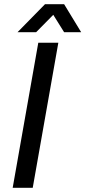

<svg xmlns="http://www.w3.org/2000/svg" viewBox="-20 -888 404 908"><path d="M63 -735.8 192.9 -868.2H283.2L363.8 -735.8H283.2L231.9 -817.9L150.9 -735.8ZM40 0 161.1 -686H255.9L134.8 0Z"/></svg>

Font: Archivo
Style: Italic
Weight: 400
Italic angle: -10°
Designer: Hector Gatti
Foundry: Omnibus-Type
Version: Version 2.001